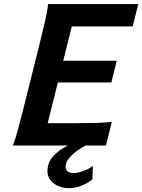

<svg xmlns="http://www.w3.org/2000/svg" viewBox="-20 -726 710 958"><path d="M295.4 -422.9H562.5L535.6 -314.5H268.6L217.8 -111.3H343.8Q413.6 -111.3 460.9 -112.5Q508.3 -113.8 538.1 -118.7L508.8 0H43.9Q56.2 -28.8 70.8 -84Q85.4 -139.2 103.5 -210.4L174.8 -495.6Q192.4 -566.9 205.1 -621.8Q217.8 -676.8 219.7 -705.6H669.9L642.1 -594.2H338.4ZM319.3 0H407.2Q389.2 8.8 365.7 25.4Q342.3 42 325 62.7Q307.6 83.5 307.6 104.5Q307.6 137.7 348.6 137.7Q359.4 137.7 377.2 133.1Q395 128.4 413.3 120.1Q431.6 111.8 443.4 101.6L440.9 169.4Q414.6 190.4 383.5 201.7Q352.5 212.9 325.2 212.9Q279.3 212.9 248 188.7Q216.8 164.6 216.8 128.4Q216.8 83.5 247.8 51Q278.8 18.6 319.3 0Z"/></svg>

Font: Andika
Style: Bold Italic
Weight: 700
Italic angle: -14°
Designer: Victor Gaultney, Annie Olsen, Julie Remington, Don Collingsworth, Eric Hays, Becca Hirsbrunner
Foundry: SIL International
Version: Version 6.101